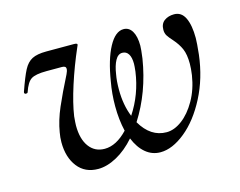

<svg xmlns="http://www.w3.org/2000/svg" viewBox="-67 -494 755 605"><g transform="rotate(-15 310.5 -191.5)"><path d="M186 13Q143 13 119 -18Q95 -49 95 -98Q95 -114 98 -130Q104 -167 121.5 -207.5Q139 -248 166 -301Q171 -311 171 -318Q171 -327 158 -327H108Q71 -327 57 -317.5Q43 -308 33 -278Q32 -275 27 -275Q24 -275 22.5 -277Q21 -279 22 -282Q38 -328 49 -349Q60 -370 76.5 -378.5Q93 -387 123 -387H213Q224 -387 224 -383Q224 -381 221 -375Q197 -320 179 -264Q161 -208 155 -167Q153 -145 153 -137Q153 -93 171.5 -68Q190 -43 222 -43Q260 -43 297 -82Q288 -120 288 -164Q288 -205 295 -243Q306 -312 327.5 -352Q349 -392 376 -392Q394 -392 404 -375Q414 -358 414 -328Q414 -317 410 -287Q393 -181 340 -98Q372 -43 424 -43Q449 -43 474.5 -62Q500 -81 520 -116Q540 -151 547 -196Q550 -217 550 -233Q550 -263 542 -281.5Q534 -300 518 -318Q507 -330 502 -338Q497 -346 497 -357Q497 -377 510 -386.5Q523 -396 542 -396Q566 -396 577.5 -372Q589 -348 589 -306Q589 -291 585 -253Q576 -178 544.5 -117Q513 -56 470.5 -21.5Q428 13 389 13Q362 13 341 -4.5Q320 -22 307 -54Q279 -22 247 -4.5Q215 13 186 13ZM329 -122Q368 -181 378 -253Q380 -271 380 -278Q380 -299 373 -310Q366 -321 353 -321Q339 -321 330 -304.5Q321 -288 317 -261Q313 -240 313 -212Q313 -161 329 -122Z"/></g></svg>

Font: CormorantInfant-MediumItalic
Style: Italic
Weight: 500
Italic angle: -10°
Designer: Christian Thalmann (Catharsis Fonts)
Foundry: Catharsis Fonts
Version: Version 3.303